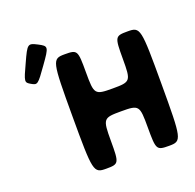

<svg xmlns="http://www.w3.org/2000/svg" viewBox="-161 -1134 1320 1301"><g transform="rotate(-20 499.0 -483.5)"><path d="M104 -715C144 -692 148 -694 225 -803C303 -912 303 -916 240 -949C177 -981 173 -979 119 -860C64 -742 64 -738 104 -715ZM614 -331C744 -331 747 -326 747 -166C747 -5 750 0 841 0C933 0 935 -12 935 -413C935 -813 933 -825 841 -825C750 -825 747 -820 747 -661C747 -501 744 -496 614 -496C485 -496 481 -501 481 -661C481 -820 479 -825 387 -825C296 -825 293 -813 293 -413C293 -12 296 0 387 0C479 0 481 -5 481 -166C481 -326 485 -331 614 -331Z"/></g></svg>

Font: Hussar Print
Style: Bold
Weight: 700
Foundry: Cannot Into Space Fonts
Version: Version 2.00